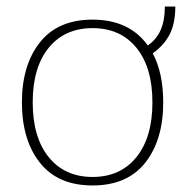

<svg xmlns="http://www.w3.org/2000/svg" viewBox="-20 -557 589 587"><path d="M47 -244Q47 -358 102 -427.5Q157 -497 263 -497Q375 -497 432 -418Q459 -437 471.5 -466Q484 -495 484 -537H516Q516 -486 499 -452.5Q482 -419 447 -394Q479 -334 479 -244Q479 -129 424 -59.5Q369 10 263 10Q157 10 102 -59.5Q47 -129 47 -244ZM446 -244Q446 -351 397 -411Q348 -471 263 -471Q178 -471 129 -411Q80 -351 80 -244Q80 -137 129 -76.5Q178 -16 263 -16Q348 -16 397 -76.5Q446 -137 446 -244Z"/></svg>

Font: Maitree ExtraLight
Style: Regular
Weight: 250
Designer: CadsonDemak Team
Foundry: CadsonDemak
Version: Version 1.002